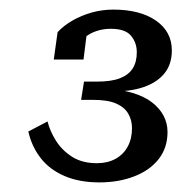

<svg xmlns="http://www.w3.org/2000/svg" viewBox="-20 -735 378 400"><path d="M211 -675Q241 -675 253 -660.5Q265 -646 265 -626Q265 -606 256.5 -592.5Q248 -579 230 -572Q212 -565 182 -565H155L149 -527H173Q204 -527 221.5 -519.5Q239 -512 247 -498.5Q255 -485 255 -468Q255 -446 246 -429.5Q237 -413 220.5 -404Q204 -395 182 -395Q151 -395 130 -408.5Q109 -422 96.5 -442Q84 -462 79 -482L39 -461Q46 -430 64.5 -406Q83 -382 114 -368.5Q145 -355 187 -355Q227 -355 259.5 -367.5Q292 -380 310.5 -403.5Q329 -427 329 -460Q329 -478 321 -493.5Q313 -509 297 -521.5Q281 -534 256 -541.5Q231 -549 197 -550L216 -545Q251 -544 279 -553.5Q307 -563 322.5 -582Q338 -601 338 -630Q338 -669 305 -692Q272 -715 216 -715Q193 -715 171.5 -709Q150 -703 131.5 -692.5Q113 -682 100 -668L92 -611H154L161 -667Q154 -667 147 -661Q140 -655 135 -646Q130 -637 127 -627Q143 -649 163.5 -662Q184 -675 211 -675Z"/></svg>

Font: Roboto Serif 20pt
Style: Italic
Weight: 400
Italic angle: -10°
Designer: Greg Gazdowicz
Foundry: Commercial Type
Version: Version 1.008